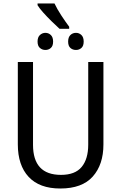

<svg xmlns="http://www.w3.org/2000/svg" viewBox="-20 -1069 694 1099"><path d="M292 -1049Q307 -1017 331 -980.5Q355 -944 376 -916V-904H321Q300 -923 275 -947.5Q250 -972 228 -996.5Q206 -1021 195 -1039V-1049ZM240 -881Q258 -881 271 -868.5Q284 -856 284 -831Q284 -806 271 -794.5Q258 -783 240 -783Q222 -783 208.5 -794.5Q195 -806 195 -831Q195 -856 208.5 -868.5Q222 -881 240 -881ZM415 -881Q433 -881 446 -868.5Q459 -856 459 -831Q459 -806 446 -794.5Q433 -783 415 -783Q396 -783 383 -794.5Q370 -806 370 -831Q370 -856 383 -868.5Q396 -881 415 -881ZM572 -242Q572 -127 511 -58.5Q450 10 325 10Q206 10 144 -56.5Q82 -123 82 -243V-714H169V-240Q169 -68 329 -68Q410 -68 447.5 -113.5Q485 -159 485 -241V-714H572Z"/></svg>

Font: Noto Sans SemiCondensed
Style: Regular
Weight: 400
Width: 4
Designer: Monotype Design Team
Foundry: Monotype Imaging Inc.
Version: Version 2.013; ttfautohint (v1.8.4.7-5d5b)